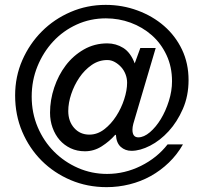

<svg xmlns="http://www.w3.org/2000/svg" viewBox="-20 -751 840 787"><path d="M534.2 -270Q529.8 -256.8 526.4 -243.4Q522.9 -230 522.9 -219.2Q522.9 -188 546.9 -188Q569.8 -188 594.5 -209Q619.1 -230 639.2 -262.9Q659.2 -295.9 672.1 -336.9Q685.1 -377.9 685.1 -418Q685.1 -477.1 662.6 -525.1Q640.1 -573.2 602.1 -606.7Q564 -640.1 515.4 -658Q466.8 -675.8 414.1 -675.8Q350.1 -675.8 294.4 -650.4Q238.8 -625 198 -581.1Q157.2 -537.1 133.5 -479Q109.9 -420.9 109.9 -355Q109.9 -288.1 134.5 -230Q159.2 -171.9 201.7 -129.4Q244.1 -86.9 300 -62.5Q356 -38.1 418.9 -38.1Q491.2 -38.1 557.6 -71Q624 -104 667 -159.2H730Q706.1 -117.2 672.1 -84.5Q638.2 -51.8 597.7 -29.3Q557.1 -6.8 511 4.6Q464.8 16.1 417 16.1Q337.9 16.1 269.5 -12.9Q201.2 -42 150.6 -92.5Q100.1 -143.1 71 -211.4Q42 -279.8 42 -359.9Q42 -437 71.5 -504.4Q101.1 -571.8 151.6 -622.3Q202.1 -672.9 269.5 -701.9Q336.9 -731 413.1 -731Q481.9 -731 543.9 -708Q606 -685.1 652.6 -644.5Q699.2 -604 726.1 -547.6Q752.9 -491.2 752.9 -422.9Q752.9 -357.9 729.5 -304.4Q706.1 -251 671.1 -212.9Q636.2 -174.8 595.2 -153.8Q554.2 -132.8 519 -132.8Q493.2 -132.8 475.1 -148.9Q457 -165 455.1 -198.2H452.1Q429.2 -171.9 397.2 -151.4Q365.2 -130.9 328.1 -130.9Q295.9 -130.9 269.5 -143.3Q243.2 -155.8 224.6 -177Q206.1 -198.2 195.6 -227.1Q185.1 -255.9 185.1 -289.1Q185.1 -340.8 202.1 -391.8Q219.2 -442.9 249.5 -482.9Q279.8 -522.9 323.5 -548.1Q367.2 -573.2 419.9 -573.2Q455.1 -573.2 485.1 -554.7Q515.1 -536.1 532.2 -491.2L555.2 -554.2H618.2L534.2 -270ZM419.9 -504.9Q384.8 -504.9 355.5 -484.4Q326.2 -463.9 305.2 -432.9Q284.2 -401.9 272 -365.5Q259.8 -329.1 259.8 -295.9Q259.8 -253.9 283.9 -226.6Q308.1 -199.2 346.2 -199.2Q378.9 -199.2 407 -220.7Q435.1 -242.2 456.1 -274.7Q477.1 -307.1 489 -344Q501 -380.9 501 -412.1Q501 -430.2 494.4 -447Q487.8 -463.9 476.3 -476.3Q464.8 -488.8 450.4 -496.8Q436 -504.9 419.9 -504.9Z"/></svg>

Font: XB Khoramshahr
Style: Regular
Weight: 400
Designer: Behnam
Foundry: Irmug
Version: Version 8.005 2009